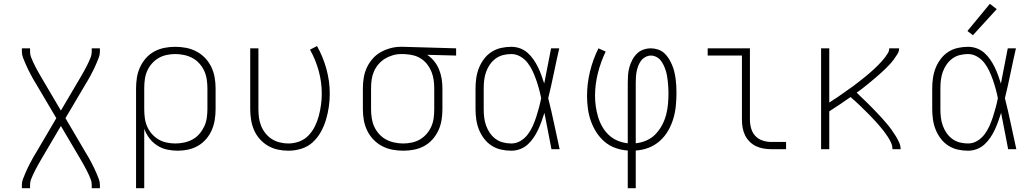

<svg xmlns="http://www.w3.org/2000/svg" viewBox="-20 -784 5440 1009"><path d="M95 205V187Q95 171 101 156Q107 141 113 126.5Q119 112 126 97.5Q133 83 140.5 69Q148 55 155.5 41.5Q163 28 172 14L276 -163L172 -339Q163 -353 155.5 -366.5Q148 -380 140.5 -394Q133 -408 126 -422.5Q119 -437 113 -451.5Q107 -466 101 -481Q95 -496 95 -512V-530H138V-512Q138 -497 143 -484Q148 -471 154 -458Q160 -445 166.5 -432.5Q173 -420 180 -407.5Q187 -395 194 -383Q201 -371 208 -359L300 -203L392 -359Q399 -371 406 -383Q413 -395 420 -407.5Q427 -420 433.5 -432.5Q440 -445 446 -458Q452 -471 457 -484Q462 -497 462 -512V-530H505V-512Q505 -496 499 -481Q493 -466 487 -451.5Q481 -437 474 -422.5Q467 -408 459.5 -394Q452 -380 444.5 -366.5Q437 -353 428 -339L324 -163L428 14Q437 28 444.5 41.5Q452 55 459.5 69Q467 83 474 97.5Q481 112 487 126.5Q493 141 499 156Q505 171 505 187V205H462V187Q462 172 457 159Q452 146 446 133Q440 120 433.5 107.5Q427 95 420 82.5Q413 70 406 58Q399 46 392 34L300 -122L208 34Q201 46 194 58Q187 70 180 82.5Q173 95 166.5 107.5Q160 120 154 133Q148 146 143 159Q138 172 138 187V205Z M695 205V-320Q695 -348 699.5 -376.5Q704 -405 716 -431Q728 -457 747 -478.5Q766 -500 791 -513.5Q816 -527 844 -532.5Q872 -538 901 -538Q930 -538 958.5 -532.5Q987 -527 1012.5 -513.5Q1038 -500 1058 -479Q1078 -458 1090.5 -432Q1103 -406 1108 -377.5Q1113 -349 1113 -320V-210Q1113 -182 1108.5 -154Q1104 -126 1093 -100.5Q1082 -75 1063.5 -53.5Q1045 -32 1021 -18Q997 -4 969.5 2Q942 8 914 8Q886 8 858 2Q830 -4 806 -19.5Q782 -35 765 -57.5Q748 -80 738 -107V205ZM901 -30Q924 -30 947.5 -35Q971 -40 991.5 -51Q1012 -62 1027.5 -80Q1043 -98 1053 -119Q1063 -140 1066.5 -163.5Q1070 -187 1070 -210V-320Q1070 -343 1066.5 -366.5Q1063 -390 1053.5 -411Q1044 -432 1028 -450Q1012 -468 991.5 -479Q971 -490 947.5 -495Q924 -500 901 -500Q878 -500 855 -495Q832 -490 812.5 -478.5Q793 -467 777.5 -449Q762 -431 753 -410Q744 -389 741 -366Q738 -343 738 -320V-210Q738 -187 741 -164Q744 -141 753 -120Q762 -99 777.5 -81Q793 -63 812.5 -51.5Q832 -40 855 -35Q878 -30 901 -30Z M1495 8Q1467 8 1439.5 2Q1412 -4 1388 -18Q1364 -32 1345 -53.5Q1326 -75 1315 -100.5Q1304 -126 1299.5 -154Q1295 -182 1295 -210V-530H1338V-210Q1338 -187 1341 -165Q1344 -143 1352.5 -122Q1361 -101 1375.5 -83Q1390 -65 1409 -53Q1428 -41 1450.5 -35.5Q1473 -30 1495 -30Q1525 -30 1553 -40.5Q1581 -51 1601.5 -72.5Q1622 -94 1635 -120.5Q1648 -147 1655.5 -175.5Q1663 -204 1667 -233.5Q1671 -263 1671 -292Q1671 -352 1655 -411Q1639 -470 1609 -523L1646 -542Q1678 -485 1695.5 -421Q1713 -357 1713 -292Q1713 -257 1708 -222.5Q1703 -188 1693 -154.5Q1683 -121 1666 -90.5Q1649 -60 1623.5 -36.5Q1598 -13 1564 -2.5Q1530 8 1495 8Z M2099 8Q2070 8 2041.5 2.5Q2013 -3 1987.5 -16.5Q1962 -30 1942 -51Q1922 -72 1909.5 -98Q1897 -124 1892 -152.5Q1887 -181 1887 -210V-320Q1887 -348 1891.5 -375.5Q1896 -403 1907.5 -428Q1919 -453 1937.5 -474.5Q1956 -496 1980 -509.5Q2004 -523 2031 -530.5Q2058 -538 2085 -538Q2089 -538 2092.5 -538Q2096 -538 2100 -538L2377 -530V-492L2225 -496Q2246 -482 2262 -462Q2278 -442 2287.5 -418.5Q2297 -395 2301 -370Q2305 -345 2305 -320V-210Q2305 -182 2300.5 -153.5Q2296 -125 2284 -99Q2272 -73 2253 -51.5Q2234 -30 2209 -16.5Q2184 -3 2156 2.5Q2128 8 2099 8ZM2099 -30Q2122 -30 2145 -35Q2168 -40 2187.5 -51.5Q2207 -63 2222.5 -81Q2238 -99 2247 -120Q2256 -141 2259 -164Q2262 -187 2262 -210V-320Q2262 -342 2259 -363.5Q2256 -385 2248 -405.5Q2240 -426 2227 -443.5Q2214 -461 2196 -473.5Q2178 -486 2157 -492Q2136 -498 2114 -499L2100 -500Q2097 -500 2094 -500Q2091 -500 2088 -500Q2066 -500 2044 -493.5Q2022 -487 2003 -475.5Q1984 -464 1969 -446.5Q1954 -429 1945 -408Q1936 -387 1933 -365Q1930 -343 1930 -320V-210Q1930 -187 1933.5 -163.5Q1937 -140 1946.5 -119Q1956 -98 1972 -80Q1988 -62 2008.5 -51Q2029 -40 2052.5 -35Q2076 -30 2099 -30Z M2667 8Q2640 8 2613 2Q2586 -4 2563 -19Q2540 -34 2523.5 -56Q2507 -78 2497 -103Q2487 -128 2483 -155.5Q2479 -183 2479 -210V-320Q2479 -347 2483 -374.5Q2487 -402 2497 -427Q2507 -452 2523.5 -474Q2540 -496 2563 -511Q2586 -526 2613 -532Q2640 -538 2667 -538Q2691 -538 2713 -530Q2735 -522 2752.5 -506.5Q2770 -491 2783.5 -471.5Q2797 -452 2807 -431.5Q2817 -411 2825 -389Q2833 -367 2840 -345Q2849 -391 2858 -437.5Q2867 -484 2876 -530H2919Q2904 -465 2890.5 -399Q2877 -333 2861 -268Q2878 -201 2892 -134Q2906 -67 2921 0H2878Q2869 -48 2859.5 -96Q2850 -144 2841 -191Q2834 -169 2826 -146.5Q2818 -124 2808 -102.5Q2798 -81 2784.5 -61Q2771 -41 2753.5 -25Q2736 -9 2713.5 -0.5Q2691 8 2667 8ZM2667 -30Q2693 -30 2715.5 -43.5Q2738 -57 2753.5 -77.5Q2769 -98 2779.5 -121.5Q2790 -145 2798 -169.5Q2806 -194 2812.5 -218.5Q2819 -243 2824 -268Q2819 -293 2812.5 -317Q2806 -341 2797.5 -365Q2789 -389 2778.5 -411.5Q2768 -434 2752.5 -454Q2737 -474 2714.5 -487Q2692 -500 2667 -500Q2645 -500 2623.5 -494.5Q2602 -489 2584.5 -476Q2567 -463 2554.5 -445Q2542 -427 2534.5 -406Q2527 -385 2524.5 -363.5Q2522 -342 2522 -320V-210Q2522 -188 2524.5 -166.5Q2527 -145 2534.5 -124Q2542 -103 2554.5 -85Q2567 -67 2584.5 -54Q2602 -41 2623.5 -35.5Q2645 -30 2667 -30Z M3279 205V7Q3246 5 3214 -6.5Q3182 -18 3157 -39.5Q3132 -61 3114 -89Q3096 -117 3085 -148.5Q3074 -180 3069.5 -213Q3065 -246 3065 -279Q3065 -344 3080.5 -408Q3096 -472 3125 -530L3163 -513Q3137 -459 3122 -399.5Q3107 -340 3107 -280Q3107 -252 3111 -224.5Q3115 -197 3123 -170Q3131 -143 3145 -118.5Q3159 -94 3179 -75Q3199 -56 3225 -45Q3251 -34 3279 -31V-350Q3279 -370 3280.5 -390.5Q3282 -411 3287.5 -430.5Q3293 -450 3302.5 -468.5Q3312 -487 3326.5 -501.5Q3341 -516 3360.5 -523Q3380 -530 3401 -530Q3419 -530 3437.5 -524Q3456 -518 3470 -505.5Q3484 -493 3494 -477Q3504 -461 3511.5 -443.5Q3519 -426 3523.5 -407.5Q3528 -389 3530.5 -370.5Q3533 -352 3534 -333Q3535 -314 3535 -295Q3535 -261 3531.5 -226.5Q3528 -192 3518 -159Q3508 -126 3490.5 -96Q3473 -66 3447 -43Q3421 -20 3388.5 -7.5Q3356 5 3321 7V205ZM3321 -31Q3350 -34 3377.5 -46Q3405 -58 3425 -79Q3445 -100 3459 -126Q3473 -152 3480.5 -180.5Q3488 -209 3490.5 -238Q3493 -267 3493 -296Q3493 -311 3492 -326Q3491 -341 3489.5 -355.5Q3488 -370 3485.5 -384.5Q3483 -399 3478.5 -413.5Q3474 -428 3467.5 -441.5Q3461 -455 3452 -466.5Q3443 -478 3429 -485Q3415 -492 3401 -492Q3386 -492 3372 -484.5Q3358 -477 3349 -465Q3340 -453 3334.5 -439Q3329 -425 3326 -410Q3323 -395 3322 -380Q3321 -365 3321 -350Z M4033 0Q4013 0 3992 -3.5Q3971 -7 3952.5 -16Q3934 -25 3919 -40Q3904 -55 3895 -74Q3886 -93 3882.5 -113.5Q3879 -134 3879 -155V-492H3699V-530H3921V-155Q3921 -132 3927.5 -109Q3934 -86 3949.5 -69.5Q3965 -53 3987.5 -45.5Q4010 -38 4033 -38H4111V0Z M4295 0V-530H4338V-245Q4349 -253 4360.5 -260Q4372 -267 4383 -274.5Q4394 -282 4405 -290Q4416 -298 4427 -305.5Q4438 -313 4449 -321Q4460 -329 4471 -337Q4482 -345 4492.5 -353.5Q4503 -362 4513.5 -370Q4524 -378 4534.5 -387Q4545 -396 4555 -404.5Q4565 -413 4575 -422.5Q4585 -432 4594.5 -441.5Q4604 -451 4613 -461Q4622 -471 4630.5 -482Q4639 -493 4646 -504.5Q4653 -516 4653 -530H4705Q4705 -514 4696 -499.5Q4687 -485 4677 -471.5Q4667 -458 4656 -446Q4645 -434 4633 -422.5Q4621 -411 4609 -400Q4597 -389 4584.5 -378.5Q4572 -368 4559.5 -357.5Q4547 -347 4534 -336.5Q4521 -326 4508 -316Q4495 -306 4482 -297Q4496 -284 4509.5 -270.5Q4523 -257 4537 -244Q4551 -231 4564 -217Q4577 -203 4590.5 -189.5Q4604 -176 4616.5 -161.5Q4629 -147 4641.5 -132.5Q4654 -118 4665 -102.5Q4676 -87 4686 -71Q4696 -55 4704.5 -37Q4713 -19 4713 0H4670Q4670 -18 4662.5 -34.5Q4655 -51 4645 -66Q4635 -81 4624.5 -95Q4614 -109 4602 -122.5Q4590 -136 4578 -149.5Q4566 -163 4553.5 -175.5Q4541 -188 4528.5 -200.5Q4516 -213 4503 -225.5Q4490 -238 4477 -250Q4464 -262 4450 -274Q4423 -255 4394.5 -236Q4366 -217 4338 -199V0Z M5067 8Q5040 8 5013 2Q4986 -4 4963 -19Q4940 -34 4923.5 -56Q4907 -78 4897 -103Q4887 -128 4883 -155.5Q4879 -183 4879 -210V-320Q4879 -347 4883 -374.5Q4887 -402 4897 -427Q4907 -452 4923.5 -474Q4940 -496 4963 -511Q4986 -526 5013 -532Q5040 -538 5067 -538Q5091 -538 5113 -530Q5135 -522 5152.5 -506.5Q5170 -491 5183.5 -471.5Q5197 -452 5207 -431.5Q5217 -411 5225 -389Q5233 -367 5240 -345Q5249 -391 5258 -437.5Q5267 -484 5276 -530H5319Q5304 -465 5290.5 -399Q5277 -333 5261 -268Q5278 -201 5292 -134Q5306 -67 5321 0H5278Q5269 -48 5259.5 -96Q5250 -144 5241 -191Q5234 -169 5226 -146.5Q5218 -124 5208 -102.5Q5198 -81 5184.5 -61Q5171 -41 5153.5 -25Q5136 -9 5113.5 -0.5Q5091 8 5067 8ZM5067 -30Q5093 -30 5115.5 -43.5Q5138 -57 5153.5 -77.5Q5169 -98 5179.5 -121.5Q5190 -145 5198 -169.5Q5206 -194 5212.5 -218.5Q5219 -243 5224 -268Q5219 -293 5212.5 -317Q5206 -341 5197.5 -365Q5189 -389 5178.5 -411.5Q5168 -434 5152.5 -454Q5137 -474 5114.5 -487Q5092 -500 5067 -500Q5045 -500 5023.5 -494.5Q5002 -489 4984.5 -476Q4967 -463 4954.5 -445Q4942 -427 4934.5 -406Q4927 -385 4924.5 -363.5Q4922 -342 4922 -320V-210Q4922 -188 4924.5 -166.5Q4927 -145 4934.5 -124Q4942 -103 4954.5 -85Q4967 -67 4984.5 -54Q5002 -41 5023.5 -35.5Q5045 -30 5067 -30ZM5093 -599 5064 -621 5182 -764 5218 -736Z"/></svg>

Font: Iosevka Curly XLtEx
Style: Regular
Weight: 200
Width: 7
Monospace: yes
Designer: Belleve Invis
Foundry: Belleve Invis
Version: Version 11.1.0; ttfautohint (v1.8.3)